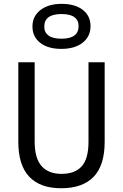

<svg xmlns="http://www.w3.org/2000/svg" viewBox="-20 -986 654 1021"><path d="M450.6 -231.5V-655H536.6V-232.1Q536.6 -106.5 477.9 -45.8Q419.1 15 305.1 15Q193 15 135.2 -46.6Q77.4 -108.1 77.4 -232.1V-655H164.4V-231.5Q164.4 -144.5 201.1 -102.9Q237.9 -61.4 307 -61.4Q378.9 -61.4 414.8 -101.9Q450.6 -142.5 450.6 -231.5ZM306 -726Q235.3 -726 193.9 -758.2Q152.6 -790.3 152.6 -845.1Q152.6 -899.5 194.9 -932.5Q237.3 -965.5 308 -965.5Q378.7 -965.5 420.1 -933.7Q461.4 -901.9 461.4 -846.8Q461.4 -792 419.6 -759Q377.7 -726 306 -726ZM307 -780.2Q398 -780.2 398 -847.8Q398 -878.2 375.5 -894.8Q353 -911.3 307 -911.3Q215.4 -911.3 215.4 -844.1Q215.4 -814 237.8 -797.1Q260.3 -780.2 307 -780.2Z"/></svg>

Font: Intel One Mono Light
Style: Regular
Weight: 300
Monospace: yes
Designer: Fred Shallcrass
Foundry: Frere-Jones Type LLC
Version: Version 1.004